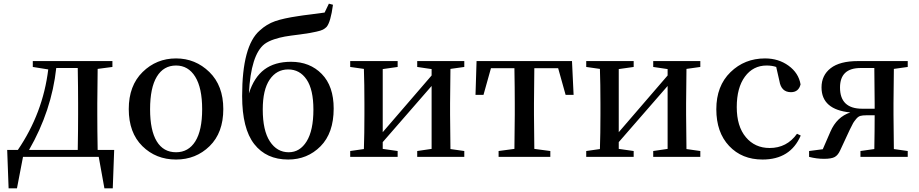

<svg xmlns="http://www.w3.org/2000/svg" viewBox="-20 -862 5052 1055"><path d="M139.6 -38.1H407.2Q409.2 -149.4 409.2 -232.4V-293.9Q409.2 -377 407.2 -488.3H289.1Q263.7 -253.9 139.6 -38.1ZM516.6 -38.1H607.4L599.6 172.9H553.7L522.5 0H106.4L73.2 172.9H27.3L19.5 -38.1H78.1Q215.8 -240.2 245.1 -480.5L160.2 -494.1V-526.4H597.7V-494.1L516.6 -483.4Q514.6 -372.1 514.6 -293.9V-232.4Q514.6 -149.4 516.6 -38.1Z M947.3 14.6Q836.9 14.6 762.2 -59.1Q687.5 -132.8 687.5 -262.7Q687.5 -391.6 763.7 -466.3Q839.8 -541 947.3 -541Q1053.7 -541 1130.4 -466.3Q1207 -391.6 1207 -262.7Q1207 -132.8 1131.8 -59.1Q1056.6 14.6 947.3 14.6ZM947.3 -25.4Q1015.6 -25.4 1053.2 -85.4Q1090.8 -145.5 1090.8 -261.7Q1090.8 -378.9 1052.7 -440.4Q1014.6 -502 947.3 -502Q878.9 -502 841.8 -440.9Q804.7 -379.9 804.7 -261.7Q804.7 -145.5 841.3 -85.4Q877.9 -25.4 947.3 -25.4Z M1566.4 -25.4Q1627.9 -25.4 1665 -85.4Q1702.1 -145.5 1702.1 -259.8Q1702.1 -370.1 1664.6 -425.3Q1627 -480.5 1563.5 -480.5Q1500 -480.5 1461.9 -424.8Q1423.8 -369.1 1423.8 -260.7Q1423.8 -144.5 1462.9 -85Q1502 -25.4 1566.4 -25.4ZM1787.1 -841.8 1809.6 -835.9Q1796.9 -740.2 1774.4 -713.9Q1765.6 -705.1 1754.4 -699.2Q1743.2 -693.4 1718.3 -688Q1693.4 -682.6 1682.1 -680.7Q1670.9 -678.7 1629.9 -672.9Q1573.2 -666 1545.4 -661.1Q1517.6 -656.2 1486.3 -646Q1455.1 -635.7 1433.6 -620.1Q1358.4 -561.5 1347.7 -348.6Q1376 -437.5 1432.6 -480Q1489.3 -522.5 1579.1 -522.5Q1682.6 -522.5 1748 -455.6Q1813.5 -388.7 1813.5 -265.6Q1813.5 -130.9 1741.2 -58.1Q1668.9 14.6 1563.5 14.6Q1443.4 14.6 1377 -70.3Q1310.5 -155.3 1310.5 -334Q1310.5 -610.4 1407.2 -694.3Q1445.3 -729.5 1491.7 -745.6Q1538.1 -761.7 1618.2 -773.4Q1640.6 -777.3 1690.4 -783.2Q1740.2 -789.1 1763.7 -793Z M2531.2 -494.1 2455.1 -483.4Q2453.1 -372.1 2453.1 -293.9V-232.4Q2453.1 -154.3 2455.1 -43L2531.2 -32.2V0H2272.5V-32.2L2351.6 -43.9V-389.6L2083 -81.1V-43.9L2165 -32.2V0H1904.3V-32.2L1979.5 -43Q1982.4 -127 1982.4 -232.4V-293.9Q1982.4 -400.4 1979.5 -483.4L1904.3 -494.1V-526.4H2165V-494.1L2083 -482.4V-135.7L2351.6 -447.3V-482.4L2272.5 -494.1V-526.4H2531.2Z M3046.9 -487.3H2916Q2914.1 -376 2914.1 -293.9V-232.4Q2914.1 -155.3 2916 -43.9L3003.9 -32.2V0H2719.7V-32.2L2806.6 -43.9Q2808.6 -155.3 2808.6 -232.4V-293.9Q2808.6 -376 2806.6 -487.3H2677.7L2636.7 -340.8H2592.8L2598.6 -526.4H3123L3131.8 -340.8H3087.9Z M3828.1 -494.1 3752 -483.4Q3750 -372.1 3750 -293.9V-232.4Q3750 -154.3 3752 -43L3828.1 -32.2V0H3569.3V-32.2L3648.4 -43.9V-389.6L3379.9 -81.1V-43.9L3461.9 -32.2V0H3201.2V-32.2L3276.4 -43Q3279.3 -127 3279.3 -232.4V-293.9Q3279.3 -400.4 3276.4 -483.4L3201.2 -494.1V-526.4H3461.9V-494.1L3379.9 -482.4V-135.7L3648.4 -447.3V-482.4L3569.3 -494.1V-526.4H3828.1Z M4359.4 -127 4379.9 -117.2Q4323.2 14.6 4169.9 14.6Q4056.6 14.6 3986.3 -60.1Q3916 -134.8 3916 -261.7Q3916 -389.6 3993.7 -465.3Q4071.3 -541 4183.6 -541Q4257.8 -541 4313 -501Q4368.2 -460.9 4378.9 -398.4Q4368.2 -355.5 4326.2 -355.5Q4272.5 -355.5 4262.7 -417L4245.1 -494.1Q4221.7 -502 4192.4 -502Q4118.2 -502 4073.2 -440.9Q4028.3 -379.9 4028.3 -273.4Q4028.3 -168 4078.1 -108.4Q4127.9 -48.8 4209 -48.8Q4303.7 -48.8 4359.4 -127Z M4717.8 -264.6H4786.1V-293.9Q4786.1 -377 4784.2 -488.3H4709Q4595.7 -488.3 4595.7 -380.9Q4595.7 -264.6 4717.8 -264.6ZM4967.8 -494.1 4891.6 -483.4Q4889.6 -372.1 4889.6 -293.9V-232.4Q4889.6 -154.3 4891.6 -43L4967.8 -32.2V0H4708V-32.2L4784.2 -43Q4786.1 -148.4 4786.1 -228.5H4739.3Q4719.7 -228.5 4707.5 -225.1Q4695.3 -221.7 4684.1 -208Q4672.9 -194.3 4668 -186Q4663.1 -177.7 4649.4 -149.4L4596.7 -36.1Q4585 -9.8 4566.9 0.5Q4548.8 10.7 4507.8 10.7Q4466.8 10.7 4425.8 0V-32.2L4501 -42L4543 -138.7Q4578.1 -219.7 4652.3 -244.1Q4494.1 -259.8 4494.1 -381.8Q4494.1 -448.2 4544.4 -487.3Q4594.7 -526.4 4694.3 -526.4H4967.8Z"/></svg>

Font: GenYoMin TW TTF SemiBold
Style: Regular
Weight: 600
Version: Version 1.300